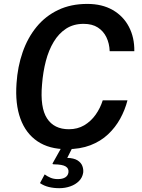

<svg xmlns="http://www.w3.org/2000/svg" viewBox="-20 -753 728 982"><path d="M283.5 209.5Q255 209.5 230 203.5Q205 197.5 184.5 183.5L208.5 139Q221 148.5 237.8 155.8Q254.5 163 275.5 163Q300 163 313.8 154.2Q327.5 145.5 330 129.5Q333 109 316.2 98.5Q299.5 88 256.5 87.5Q251 87.5 249.2 85.8Q247.5 84 251 79L298 -5H354L324 54.5Q358 55.5 376.5 67.2Q395 79 401.2 96Q407.5 113 405.5 130Q401.5 155.5 383.8 173.2Q366 191 339.5 200.2Q313 209.5 283.5 209.5ZM321 10Q231.5 10 171.8 -30.2Q112 -70.5 84.5 -145.8Q57 -221 64.5 -326.5Q70 -412 95.8 -486Q121.5 -560 167 -615.5Q212.5 -671 277.5 -702Q342.5 -733 426.5 -733Q502 -733 556.2 -702Q610.5 -671 639.2 -616.2Q668 -561.5 667 -491H541Q539.5 -531 524.2 -562.5Q509 -594 480.2 -612.5Q451.5 -631 407.5 -631Q356 -631 318.2 -606.5Q280.5 -582 254.8 -539.2Q229 -496.5 214.5 -440.8Q200 -385 195 -321Q184.5 -203 220.5 -147.5Q256.5 -92 332.5 -92Q376.5 -92 410.8 -112.2Q445 -132.5 469 -166.2Q493 -200 505.5 -240H632Q619.5 -191 594.8 -146Q570 -101 532.5 -65.8Q495 -30.5 442.5 -10.2Q390 10 321 10Z"/></svg>

Font: Public Sans Thin SemiBold
Style: Italic
Weight: 600
Italic angle: -8°
Version: Version 2.001